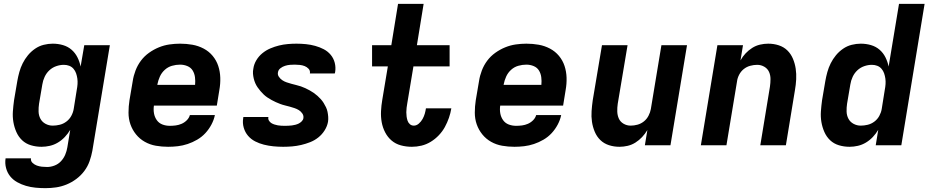

<svg xmlns="http://www.w3.org/2000/svg" viewBox="-20 -755 4840 998"><path d="M216 223Q190 223 164.5 220.5Q139 218 115 211Q91 204 69.5 192Q48 180 33 161.5Q18 143 11.5 118.5Q5 94 9 68H141Q139 82 149 91.5Q159 101 171.5 105.5Q184 110 197.5 111.5Q211 113 225 113Q244 113 263.5 105.5Q283 98 297 83Q311 68 319 49Q327 30 330 11L345 -80Q333 -60 317 -43Q301 -26 281 -14Q261 -2 239 3Q217 8 196 8Q167 8 140.5 0Q114 -8 95 -26Q76 -44 65 -69Q54 -94 49.5 -121Q45 -148 47 -176.5Q49 -205 53 -234L70 -334Q74 -357 80.5 -380.5Q87 -404 98 -426Q109 -448 125 -467.5Q141 -487 162 -501.5Q183 -516 207 -522Q231 -528 254 -528Q282 -528 307.5 -520.5Q333 -513 352 -496.5Q371 -480 382.5 -457Q394 -434 399 -409L418 -520H551L460 29Q455 56 445.5 83Q436 110 418.5 133.5Q401 157 377 175Q353 193 326 204Q299 215 271.5 219Q244 223 216 223ZM254 -102Q272 -102 290.5 -106.5Q309 -111 325 -123Q341 -135 350.5 -152.5Q360 -170 363 -188L379 -288Q382 -303 383 -318Q384 -333 382 -347Q380 -361 375.5 -374Q371 -387 362 -397.5Q353 -408 340 -413Q327 -418 312 -418Q292 -418 272 -411Q252 -404 236.5 -389.5Q221 -375 212 -355.5Q203 -336 200 -316L183 -216Q180 -196 180.5 -175.5Q181 -155 190 -138Q199 -121 216.5 -111.5Q234 -102 254 -102Z M854 8Q821 8 790 2.5Q759 -3 732.5 -18Q706 -33 687 -56.5Q668 -80 658 -108.5Q648 -137 648 -169.5Q648 -202 653 -234L670 -334Q674 -361 684.5 -388.5Q695 -416 712.5 -439.5Q730 -463 754.5 -480.5Q779 -498 806 -509Q833 -520 861 -524Q889 -528 916 -528Q949 -528 980 -522.5Q1011 -517 1038.5 -502.5Q1066 -488 1085.5 -464.5Q1105 -441 1114.5 -412Q1124 -383 1125 -351Q1126 -319 1120 -286L1107 -206H780Q777 -185 780.5 -165.5Q784 -146 795 -130.5Q806 -115 824 -108Q842 -101 863 -101Q878 -101 893.5 -103Q909 -105 924 -111.5Q939 -118 951 -130Q963 -142 967 -157H1097Q1092 -132 1079 -107.5Q1066 -83 1047.5 -63Q1029 -43 1005 -29Q981 -15 955.5 -6.5Q930 2 904.5 5Q879 8 854 8ZM798 -314H994Q996 -334 993.5 -353.5Q991 -373 981.5 -388.5Q972 -404 954 -411.5Q936 -419 916 -419Q895 -419 874 -413Q853 -407 836.5 -392Q820 -377 811 -357Q802 -337 798 -316Z M1452 8Q1426 8 1401 5.5Q1376 3 1352 -3Q1328 -9 1306.5 -20Q1285 -31 1269.5 -49Q1254 -67 1247 -91Q1240 -115 1244 -140L1245 -147H1375V-146Q1373 -136 1378 -128Q1383 -120 1390 -115.5Q1397 -111 1406 -108Q1415 -105 1424 -103.5Q1433 -102 1442 -101.5Q1451 -101 1461 -101Q1470 -101 1479.5 -101.5Q1489 -102 1497.5 -103Q1506 -104 1515.5 -106.5Q1525 -109 1533 -113Q1541 -117 1548.5 -124.5Q1556 -132 1557 -141Q1559 -154 1551.5 -165Q1544 -176 1533.5 -182.5Q1523 -189 1511 -193Q1499 -197 1486.5 -200.5Q1474 -204 1461.5 -207Q1449 -210 1437 -214.5Q1425 -219 1414 -224Q1403 -229 1392 -235Q1381 -241 1370.5 -248Q1360 -255 1351 -263.5Q1342 -272 1334 -281.5Q1326 -291 1319 -301Q1312 -311 1307 -322.5Q1302 -334 1299 -346.5Q1296 -359 1295 -372Q1294 -385 1297 -399Q1300 -421 1312.5 -442Q1325 -463 1344 -478.5Q1363 -494 1385.5 -503.5Q1408 -513 1430.5 -518.5Q1453 -524 1476 -526Q1499 -528 1521 -528Q1546 -528 1570.5 -525.5Q1595 -523 1618.5 -516.5Q1642 -510 1663 -499Q1684 -488 1699 -470Q1714 -452 1720 -428.5Q1726 -405 1722 -380L1720 -373H1590L1591 -374Q1593 -388 1584 -397.5Q1575 -407 1563.5 -411.5Q1552 -416 1538.5 -417.5Q1525 -419 1512 -419Q1500 -419 1487.5 -418Q1475 -417 1462 -413Q1449 -409 1438 -400.5Q1427 -392 1425 -380Q1422 -367 1429.5 -356Q1437 -345 1447.5 -338Q1458 -331 1470 -327Q1482 -323 1494.5 -319.5Q1507 -316 1519.5 -313Q1532 -310 1544 -306Q1556 -302 1567.5 -296.5Q1579 -291 1590 -285Q1601 -279 1611 -272Q1621 -265 1630.5 -256.5Q1640 -248 1648 -239Q1656 -230 1662.5 -219.5Q1669 -209 1674.5 -197.5Q1680 -186 1682.5 -173.5Q1685 -161 1686 -148Q1687 -135 1685 -122Q1681 -99 1667.5 -77.5Q1654 -56 1634.5 -40.5Q1615 -25 1592 -16Q1569 -7 1545.5 -1.5Q1522 4 1498.5 6Q1475 8 1452 8Z M2121 8Q2091 8 2063.5 0.5Q2036 -7 2015.5 -24.5Q1995 -42 1982 -67Q1969 -92 1964 -120Q1959 -148 1960.5 -177.5Q1962 -207 1967 -236L1996 -410H1914V-520H2014L2049 -735H2182L2147 -520H2317V-410H2129L2097 -218Q2095 -207 2093.5 -195Q2092 -183 2092 -171.5Q2092 -160 2093.5 -149Q2095 -138 2098.5 -127.5Q2102 -117 2110.5 -109.5Q2119 -102 2131 -102Q2145 -102 2157 -112.5Q2169 -123 2176.5 -136.5Q2184 -150 2188 -164Q2192 -178 2194 -192H2326Q2322 -167 2313.5 -142.5Q2305 -118 2292.5 -95Q2280 -72 2261 -52Q2242 -32 2219 -18Q2196 -4 2171 2Q2146 8 2121 8Z M2654 8Q2621 8 2590 2.5Q2559 -3 2532.5 -18Q2506 -33 2487 -56.5Q2468 -80 2458 -108.5Q2448 -137 2448 -169.5Q2448 -202 2453 -234L2470 -334Q2474 -361 2484.5 -388.5Q2495 -416 2512.5 -439.5Q2530 -463 2554.5 -480.5Q2579 -498 2606 -509Q2633 -520 2661 -524Q2689 -528 2716 -528Q2749 -528 2780 -522.5Q2811 -517 2838.5 -502.5Q2866 -488 2885.5 -464.5Q2905 -441 2914.5 -412Q2924 -383 2925 -351Q2926 -319 2920 -286L2907 -206H2580Q2577 -185 2580.5 -165.5Q2584 -146 2595 -130.5Q2606 -115 2624 -108Q2642 -101 2663 -101Q2678 -101 2693.5 -103Q2709 -105 2724 -111.5Q2739 -118 2751 -130Q2763 -142 2767 -157H2897Q2892 -132 2879 -107.5Q2866 -83 2847.5 -63Q2829 -43 2805 -29Q2781 -15 2755.5 -6.5Q2730 2 2704.5 5Q2679 8 2654 8ZM2598 -314H2794Q2796 -334 2793.5 -353.5Q2791 -373 2781.5 -388.5Q2772 -404 2754 -411.5Q2736 -419 2716 -419Q2695 -419 2674 -413Q2653 -407 2636.5 -392Q2620 -377 2611 -357Q2602 -337 2598 -316Z M3200 8Q3171 8 3145 -0.5Q3119 -9 3100.5 -27Q3082 -45 3071.5 -70Q3061 -95 3057 -122Q3053 -149 3055 -177.5Q3057 -206 3061 -234L3109 -520H3242L3191 -216Q3188 -196 3188.5 -176Q3189 -156 3196.5 -139Q3204 -122 3221 -112Q3238 -102 3258 -102Q3276 -102 3294 -107Q3312 -112 3327 -124Q3342 -136 3351 -153.5Q3360 -171 3363 -188L3418 -520H3551L3465 0H3332L3345 -79Q3333 -59 3317.5 -42.5Q3302 -26 3283 -14Q3264 -2 3242.5 3Q3221 8 3200 8Z M3623 0 3709 -520H3842L3829 -441Q3840 -461 3855.5 -477.5Q3871 -494 3890 -506Q3909 -518 3930.5 -523Q3952 -528 3973 -528Q4002 -528 4028 -519.5Q4054 -511 4072.5 -493Q4091 -475 4101.5 -450Q4112 -425 4116 -398Q4120 -371 4118.5 -342.5Q4117 -314 4112 -286L4065 0H3932L3982 -304Q3985 -324 3985 -344Q3985 -364 3977.5 -381Q3970 -398 3953 -408Q3936 -418 3916 -418Q3898 -418 3879.5 -413Q3861 -408 3846 -396Q3831 -384 3822 -366.5Q3813 -349 3811 -332L3756 0Z M4396 8Q4367 8 4340.5 0Q4314 -8 4295 -26Q4276 -44 4265 -69Q4254 -94 4249.5 -121Q4245 -148 4247 -176.5Q4249 -205 4253 -234L4270 -334Q4274 -357 4280.5 -380.5Q4287 -404 4298 -426Q4309 -448 4325 -467.5Q4341 -487 4362 -501.5Q4383 -516 4407 -522Q4431 -528 4454 -528Q4482 -528 4507.5 -520.5Q4533 -513 4552 -496.5Q4571 -480 4582.5 -457Q4594 -434 4599 -409L4653 -735H4786L4665 0H4532L4545 -80Q4533 -60 4517 -43Q4501 -26 4481 -14Q4461 -2 4439 3Q4417 8 4396 8ZM4454 -102Q4472 -102 4490.5 -106.5Q4509 -111 4525 -123Q4541 -135 4550.5 -152.5Q4560 -170 4563 -188L4579 -288Q4582 -303 4583 -318Q4584 -333 4582 -347Q4580 -361 4575.5 -374Q4571 -387 4562 -397.5Q4553 -408 4540 -413Q4527 -418 4512 -418Q4492 -418 4472 -411Q4452 -404 4436.5 -389.5Q4421 -375 4412 -355.5Q4403 -336 4400 -316L4383 -216Q4380 -196 4380.5 -175.5Q4381 -155 4390 -138Q4399 -121 4416.5 -111.5Q4434 -102 4454 -102Z"/></svg>

Font: Iosevka XBd Ex Obl
Style: Regular
Weight: 800
Width: 7
Italic angle: -9°
Monospace: yes
Designer: Belleve Invis
Foundry: Belleve Invis
Version: Version 32.5.0; ttfautohint (v1.8.4)